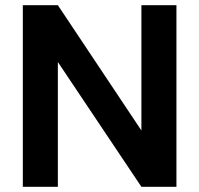

<svg xmlns="http://www.w3.org/2000/svg" viewBox="-20 -720 767 740"><path d="M68 0V-700H203L525 -217V-700H660V0H525L203 -481V0Z"/></svg>

Font: DM Sans 20pt
Style: Bold
Weight: 700
Version: Version 4.004;gftools[0.9.30]